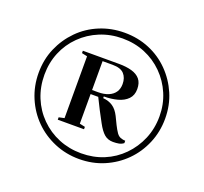

<svg xmlns="http://www.w3.org/2000/svg" viewBox="-98 -836 802 756"><g transform="rotate(20 303.0 -458.5)"><path d="M303 -194Q248 -194 199.5 -214.5Q151 -235 115 -271Q79 -307 58.5 -355.5Q38 -404 38 -459Q38 -515 58.5 -562.5Q79 -610 115 -646.5Q151 -683 199.5 -703Q248 -723 303 -723Q359 -723 407 -703Q455 -683 491 -646.5Q527 -610 547.5 -562.5Q568 -515 568 -459Q568 -404 547.5 -355.5Q527 -307 491 -271Q455 -235 407 -214.5Q359 -194 303 -194ZM303 -218Q354 -218 397.5 -236Q441 -254 474 -287.5Q507 -321 525.5 -365Q544 -409 544 -460Q544 -510 525.5 -553.5Q507 -597 474 -630Q441 -663 397.5 -681Q354 -699 303 -699Q253 -699 209 -681Q165 -663 131.5 -630Q98 -597 80 -553.5Q62 -510 62 -460Q62 -409 80 -365Q98 -321 131.5 -287.5Q165 -254 209 -236Q253 -218 303 -218ZM406 -303Q384 -303 369 -316Q354 -329 339 -357Q326 -381 314.5 -403Q303 -425 291 -450H259V-326L282 -321V-311H172V-321L195 -326V-585L172 -590V-600H324Q354 -600 377 -593.5Q400 -587 412.5 -572Q425 -557 425 -531Q425 -505 409.5 -489Q394 -473 368 -466Q342 -459 311 -459V-452Q335 -450 352 -438.5Q369 -427 381 -403L397 -370Q405 -354 413.5 -341.5Q422 -329 436 -326Q439 -325 443 -324.5Q447 -324 450 -324V-314Q441 -307 430 -305Q419 -303 406 -303ZM284 -467Q309 -467 327 -474.5Q345 -482 354.5 -496Q364 -510 364 -530Q364 -556 349.5 -572Q335 -588 301 -588H259V-467Z"/></g></svg>

Font: Kalnia Medium
Style: Regular
Weight: 500
Designer: Frida Medrano
Foundry: Frida Medrano
Version: Version 1.105